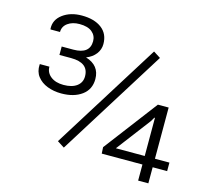

<svg xmlns="http://www.w3.org/2000/svg" viewBox="-104 -840 1023 957"><g transform="rotate(15 407.5 -361.0)"><path d="M287.1 -63 250.5 -86.4 597.7 -642.1 634.3 -618.7ZM687.5 0V-83H477.5L475.6 -115.7L684.6 -391.1H740.2V-127H814.9V-83H740.2V0ZM538.6 -127H687.5V-323.2L684.6 -324.2L672.4 -303.2ZM204.1 -320.3Q165 -320.3 132.3 -333Q99.6 -345.7 80.6 -370.4Q61.5 -395 63.5 -431.2L64 -434.1H113.3Q113.3 -403.3 138.2 -383.8Q163.1 -364.3 204.1 -364.3Q248 -364.3 272.7 -382.8Q297.4 -401.4 297.4 -433.1Q297.4 -503.4 206.5 -503.4H146.5V-546.9H206.5Q291 -546.9 291 -612.8Q291 -641.6 269 -659.9Q247.1 -678.2 204.1 -678.2Q167.5 -678.2 143.6 -660.9Q119.6 -643.6 119.6 -614.7H70.8L69.8 -617.7Q66.9 -663.6 106.2 -692.9Q145.5 -722.2 204.1 -722.2Q269 -722.2 306.6 -693.6Q344.2 -665 344.2 -612.3Q344.2 -584 326.7 -561Q309.1 -538.1 277.8 -525.9Q350.6 -503.9 350.6 -433.1Q350.6 -379.9 310.1 -350.1Q269.5 -320.3 204.1 -320.3Z"/></g></svg>

Font: Roboto Slab Light
Style: Regular
Weight: 300
Designer: Google
Version: Version 2.000; ttfautohint (v1.8.1.43-b0c9)